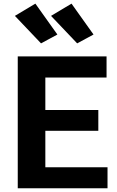

<svg xmlns="http://www.w3.org/2000/svg" viewBox="-20 -1015 631 1035"><path d="M75.7 0V-710.9H554.4V-597.2H224.4V-421.9H510V-309.8H224.4V-113.3H559.6V0ZM201.2 -781.2 60.3 -929.4 170.7 -995.4 289.3 -828.9ZM396 -781.2 255.1 -929.4 365.5 -995.4 484.1 -828.9Z"/></svg>

Font: RobotoFlex
Style: Regular
Weight: 400
Designer: Berlow after Robertson
Foundry: Google
Version: Version 2.136